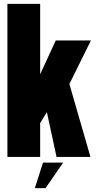

<svg xmlns="http://www.w3.org/2000/svg" viewBox="-20 -805 498 985"><path d="M18 0V-785H186V-424L266 -597.5H446.5L336 -374L444 0H270L220.5 -229.5L186 -174V0ZM158.7 160.3 200.7 29.1H304.1L213.5 160.3Z"/></svg>

Font: Anybody Condensed ExtraBold
Style: Regular
Weight: 800
Width: 3
Designer: Tyler Finck
Foundry: Etcetera Type Company
Version: Version 1.010; ttfautohint (v1.8.3) -l 8 -r 50 -G 200 -x 14 